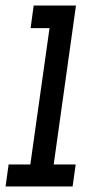

<svg xmlns="http://www.w3.org/2000/svg" viewBox="-42 -670 352 690"><path d="M-11 -79H67L136 -569H68L79 -650H231L151 -79H230L219 0H-22Z"/></svg>

Font: Josefin Slab
Style: Bold Italic
Weight: 700
Italic angle: -12°
Designer: Santiago Orozco
Foundry: Typemade
Version: Version 2.000